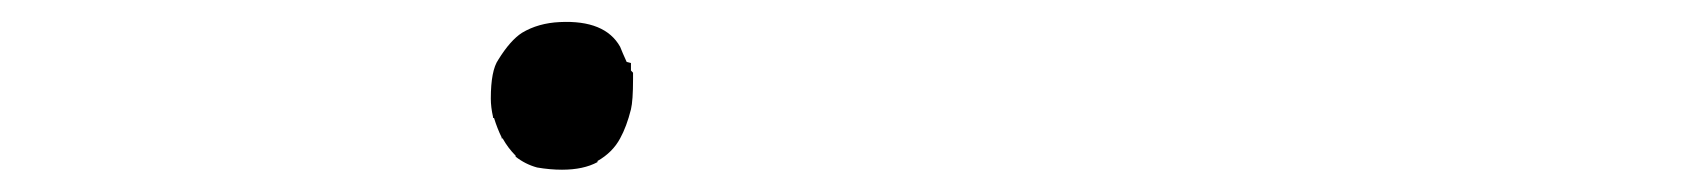

<svg xmlns="http://www.w3.org/2000/svg" viewBox="-20 -435 1540 174"><path d="M542 -392.6Q543.9 -387.7 547.9 -378.9L551.8 -377.9V-371.1L553.7 -369.1V-365.2V-363.3Q553.7 -343.8 551.8 -335.9Q547.9 -320.3 542 -309.6Q535.2 -296.9 521.5 -289.1V-288.1Q508.8 -281.2 489.3 -281.2Q478.5 -281.2 466.8 -283.2Q456.1 -286.1 447.3 -293V-293.9Q440.4 -300.8 435.5 -309.6H434.6V-310.5Q430.7 -318.4 427.7 -328.1H426.8V-329.1Q424.8 -337.9 424.8 -345.7Q424.8 -371.1 431.6 -380.9Q442.4 -398.4 453.1 -405.3Q467.8 -414.1 487.3 -415Q528.3 -417 542 -392.6Z"/></svg>

Font: ToneOZ-YinPZ-Tsuipita-TC
Style: Regular
Weight: 400
Designer: ÂÆ£ÂøóÂáåJeffrey Xuan(jeffreyx@gmail.com, ToneOZ.com) ÈòøÂù§(cjkFonts)
Foundry: ToneOZ
Version: Version 0.24071